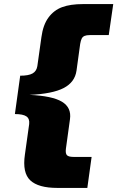

<svg xmlns="http://www.w3.org/2000/svg" viewBox="-20 -721 575 941"><path d="M124 -256Q236 -251 283.5 -222.5Q331 -194 323 -137L303 8Q300 32 308.5 40Q317 48 340 48H429L408 200H261Q168 200 128.5 163Q89 126 102 37L123 -113Q126 -139 109.5 -150.5Q93 -162 53 -162L79 -350Q120 -350 139.5 -361Q159 -372 163 -397L183 -539Q191 -599 217.5 -635Q244 -671 284.5 -686Q325 -701 387 -701H535L513 -549H420Q404 -549 394.5 -545Q385 -541 380.5 -532Q376 -523 373 -506L355 -375Q347 -318 292 -289.5Q237 -261 124 -256Z"/></svg>

Font: Fivo Sans Modern ExtBlk
Style: Regular
Weight: 900
Designer: Alexander Slobzheninov
Foundry: Alexander Slobzheninov
Version: 1.0